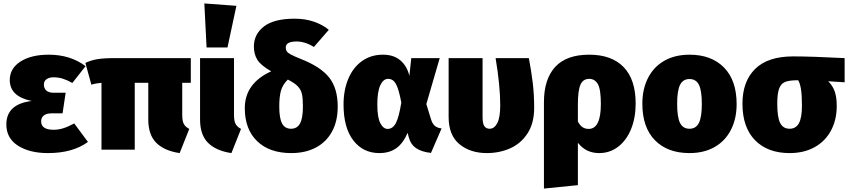

<svg xmlns="http://www.w3.org/2000/svg" viewBox="-20 -873 4947 1120"><path d="M479 -487 402 -389Q372 -406 346.5 -414Q321 -422 292 -422Q267 -422 251.5 -411Q236 -400 236 -380Q236 -358 250 -345Q264 -332 293 -332H363L345 -212H285Q251 -212 235.5 -199.5Q220 -187 220 -165Q220 -116 293 -116Q320 -116 348 -124.5Q376 -133 413 -153L493 -45Q404 20 260 20Q152 20 84.5 -23.5Q17 -67 17 -147Q17 -266 165 -284Q37 -310 37 -406Q37 -474 99.5 -514Q162 -554 264 -554Q391 -554 479 -487Z M1043 -390V-202Q1043 -168 1052 -150.5Q1061 -133 1084 -121L1028 20Q939 7 892 -39.5Q845 -86 845 -176V-390H766V0H572V-390Q538 -387 513 -379L478 -506Q509 -521 546 -527.5Q583 -534 650 -534H1093V-390Z M1345 -202Q1345 -168 1354 -150.5Q1363 -133 1386 -121L1330 20Q1241 7 1194 -39.5Q1147 -86 1147 -176V-534H1345ZM1172 -853 1359 -839 1307 -596H1185Z M1950 -251Q1950 -166 1916.5 -105Q1883 -44 1822 -12Q1761 20 1679 20Q1552 20 1480 -49.5Q1408 -119 1408 -242Q1408 -387 1562 -457Q1501 -492 1481 -524.5Q1461 -557 1461 -602Q1461 -673 1519.5 -718.5Q1578 -764 1699 -764Q1761 -764 1812.5 -746Q1864 -728 1898 -699L1811 -599Q1760 -631 1710 -631Q1647 -631 1647 -596Q1647 -583 1652.5 -574Q1658 -565 1676.5 -555Q1695 -545 1735 -529Q1850 -484 1900 -421Q1950 -358 1950 -251ZM1747 -252Q1747 -300 1741 -325.5Q1735 -351 1716.5 -370Q1698 -389 1659 -409Q1628 -378 1618.5 -342.5Q1609 -307 1609 -252Q1609 -183 1625.5 -152.5Q1642 -122 1678 -122Q1713 -122 1730 -152.5Q1747 -183 1747 -252Z M2368 -430 2379 -534H2545L2467 -266L2494 -178Q2502 -151 2517 -138.5Q2532 -126 2556 -124L2494 19Q2439 13 2407 -9Q2375 -31 2364 -74L2358 -98Q2331 -36 2291 -8Q2251 20 2193 20Q2098 20 2041 -54Q1984 -128 1984 -263Q1984 -348 2012 -414Q2040 -480 2092 -517Q2144 -554 2214 -554Q2277 -554 2316 -520.5Q2355 -487 2368 -430ZM2181 -263Q2181 -188 2198.5 -154.5Q2216 -121 2241 -121Q2271 -121 2289 -154.5Q2307 -188 2321 -275Q2306 -354 2289.5 -383.5Q2273 -413 2244 -413Q2216 -413 2198.5 -376Q2181 -339 2181 -263Z M3096 -244Q3096 -154 3057 -94.5Q3018 -35 2955.5 -7.5Q2893 20 2820 20Q2723 20 2660 -32Q2597 -84 2597 -191V-534H2795V-190Q2795 -152 2805.5 -137Q2816 -122 2836 -122Q2864 -122 2881 -155Q2898 -188 2898 -259Q2898 -372 2871 -534H3065Q3079 -461 3087.5 -391.5Q3096 -322 3096 -244Z M3688 -269Q3688 -186 3661.5 -120.5Q3635 -55 3586.5 -17.5Q3538 20 3475 20Q3438 20 3407.5 6Q3377 -8 3351 -40V207L3153 227V-277Q3153 -411 3218.5 -482.5Q3284 -554 3417 -554Q3548 -554 3618 -481.5Q3688 -409 3688 -269ZM3485 -266Q3485 -352 3467.5 -382.5Q3450 -413 3417 -413Q3381 -413 3366 -379Q3351 -345 3351 -263V-164Q3364 -140 3379 -130.5Q3394 -121 3414 -121Q3485 -121 3485 -266Z M4277 -266Q4277 -180 4243.5 -115Q4210 -50 4148 -15Q4086 20 4002 20Q3874 20 3800.5 -55Q3727 -130 3727 -268Q3727 -354 3760.5 -419Q3794 -484 3856 -519Q3918 -554 4002 -554Q4130 -554 4203.5 -479Q4277 -404 4277 -266ZM3930 -268Q3930 -189 3947 -155.5Q3964 -122 4002 -122Q4040 -122 4057 -156Q4074 -190 4074 -266Q4074 -345 4057 -378.5Q4040 -412 4002 -412Q3964 -412 3947 -378Q3930 -344 3930 -268Z M4907 -393 4811 -399Q4837 -374 4849 -340Q4861 -306 4861 -256Q4861 -174 4827.5 -111.5Q4794 -49 4732 -14.5Q4670 20 4586 20Q4458 20 4384.5 -55Q4311 -130 4311 -268Q4311 -398 4385 -471Q4459 -544 4607 -544Q4713 -544 4907 -534ZM4658 -256Q4658 -317 4652.5 -352Q4647 -387 4636 -405Q4586 -405 4561 -395.5Q4536 -386 4525 -356.5Q4514 -327 4514 -267Q4514 -189 4531 -155.5Q4548 -122 4586 -122Q4623 -122 4640.5 -154.5Q4658 -187 4658 -256Z"/></svg>

Font: Fira Sans Black
Style: Regular
Weight: 900
Designer: Carrois Corporate & Edenspiekermann AG
Foundry: Carrois Corporate GbR & Edenspiekermann AG
Version: Version 4.203